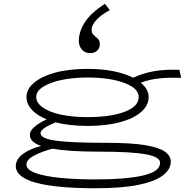

<svg xmlns="http://www.w3.org/2000/svg" viewBox="-20 -831 1040 1023"><path d="M446 -160Q398 -160 355 -165Q312 -170 277 -179Q245 -167 220.5 -151.5Q196 -136 196 -122Q196 -92 281.5 -81Q367 -70 548 -70Q680 -70 754.5 -57.5Q829 -45 859.5 -22.5Q890 0 890 30Q890 70 850 102Q810 134 722 153Q634 172 488 172Q281 172 173 143Q65 114 64 54Q65 16 103 -11.5Q141 -39 199 -53Q167 -65 153 -79.5Q139 -94 139 -112Q139 -134 164 -155.5Q189 -177 229 -195Q177 -216 149 -247Q121 -278 121 -314Q121 -356 161 -390Q201 -424 274 -444Q347 -464 446 -464Q523 -464 585 -451.5Q647 -439 689 -417Q742 -441 800 -451.5Q858 -462 936 -459L945 -416Q886 -419 830.5 -413.5Q775 -408 730 -390Q772 -356 772 -314Q772 -269 731.5 -234Q691 -199 618 -179.5Q545 -160 446 -160ZM446 -207Q570 -207 644.5 -235.5Q719 -264 719 -314Q719 -345 685 -368Q651 -391 590 -404.5Q529 -418 446 -418Q368 -418 306 -404.5Q244 -391 208.5 -368Q173 -345 173 -314Q173 -283 207.5 -258.5Q242 -234 303.5 -220.5Q365 -207 446 -207ZM121 46Q121 73 168 90.5Q215 108 298.5 116.5Q382 125 490 125Q649 125 740.5 104.5Q832 84 833 37Q834 5 756.5 -9Q679 -23 510 -23Q426 -23 364.5 -27Q303 -31 260 -39Q204 -24 162.5 -2.5Q121 19 121 46ZM539 -811 565 -777Q518 -752 493 -724Q468 -696 468 -674Q468 -654 479 -644.5Q490 -635 501 -625Q512 -615 512 -595Q512 -575 498 -561.5Q484 -548 460 -548Q433 -548 416.5 -566.5Q400 -585 400 -613Q400 -663 432.5 -713Q465 -763 539 -811Z"/></svg>

Font: Inconsolata UltraExpanded Light
Style: Regular
Weight: 300
Width: 9
Monospace: yes
Designer: Raph Levien, Cyreal, Brenton Simpson
Foundry: Raph Levien, Cyreal, Google
Version: Version 3.001; ttfautohint (v1.8.2.53-6de2)